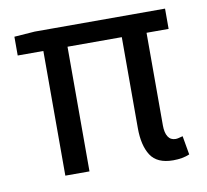

<svg xmlns="http://www.w3.org/2000/svg" viewBox="-62 -554 685 634"><g transform="rotate(-10 280.5 -237.0)"><path d="M110 -418H24V-481L93 -486H530V-418H456V-107Q456 -83 464.5 -69.5Q473 -56 490 -56Q495 -56 500.5 -57.5Q506 -59 514 -61L525 2Q502 12 470 12Q416 12 394.5 -21.5Q373 -55 373 -113V-418H191V0H110Z"/></g></svg>

Font: Myanmar Sanpya
Style: Regular
Weight: 400
Designer: Danh Hong
Foundry: Google Inc.
Version: Version 2.00 November 22, 2015